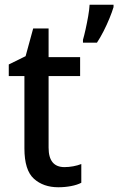

<svg xmlns="http://www.w3.org/2000/svg" viewBox="-20 -780 499 810"><path d="M252 -75Q270 -75 289 -78.5Q308 -82 323 -88V-9Q306 0 280 5Q254 10 226 10Q163 10 123 -26Q83 -62 83 -154V-459H17V-508L88 -543L120 -660H185V-539H318V-459H185V-157Q185 -75 252 -75ZM459 -750Q453 -730 442 -703Q431 -676 417 -648.5Q403 -621 389 -600H330V-612Q335 -629 341 -656Q347 -683 352 -711.5Q357 -740 358 -760H459Z"/></svg>

Font: Noto Sans Kannada SemiCondensed Medium
Style: Regular
Weight: 500
Width: 4
Designer: Jelle Bosma - Monotype Design Team
Foundry: Monotype Imaging Inc.
Version: Version 2.005; ttfautohint (v1.8.4.7-5d5b)